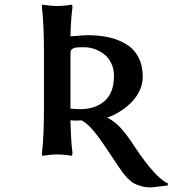

<svg xmlns="http://www.w3.org/2000/svg" viewBox="-20 -671 750 834"><path d="M170.9 -442.9Q170.9 -566.9 162.1 -639.2L163.1 -650.9Q198.7 -645 228 -645Q258.8 -645 293 -650.9L294.9 -639.2Q287.6 -587.4 286.1 -513.2Q290 -513.7 299.8 -514.2Q309.6 -514.6 314 -515.1Q342.3 -518.1 360.8 -518.1Q412.6 -518.1 454.3 -508.5Q496.1 -499 529.5 -478.3Q563 -457.5 581.5 -421.6Q600.1 -385.7 600.1 -336.9Q600.1 -305.7 585.7 -275.9Q571.3 -246.1 548.3 -223.9Q525.4 -201.7 498.8 -185.3Q472.2 -168.9 445.8 -160.2Q478.5 -144 505.9 -113.5Q533.2 -83 564 -35.2Q655.8 103 710 126L708 134.8L638.2 143.1Q613.8 143.1 594.2 137.9Q574.7 132.8 561 125Q547.4 117.2 533.4 102.3Q519.5 87.4 509.3 73.2Q499 59.1 483.4 35.6Q482.4 34.2 481.9 33.4Q481.4 32.7 480.5 31.2Q479.5 29.8 479 28.8Q426.8 -51.3 395.3 -91.8Q363.8 -132.3 335 -147.9Q328.1 -147.9 319.6 -147.7Q311 -147.5 306.4 -147.2Q301.8 -147 296.4 -147.5Q291 -147.9 286.1 -148.9Q288.1 -56.2 294.9 -5.9L293 5.9Q258.8 0 228 0Q199.2 0 163.1 5.9L162.1 -5.9Q170.9 -74.2 170.9 -202.1ZM346.2 -465.8Q323.2 -465.8 312.5 -464.8Q301.8 -463.9 294.9 -459.2Q288.1 -454.6 287.1 -448Q286.1 -441.4 286.1 -426.8V-199.2Q314.5 -196.8 328.1 -196.8Q393.6 -196.8 434.3 -232.2Q475.1 -267.6 475.1 -341.8Q475.1 -373 462.6 -397.7Q450.2 -422.4 430.7 -436.8Q411.1 -451.2 389.4 -458.5Q367.7 -465.8 346.2 -465.8Z"/></svg>

Font: Linear Smooth
Style: Bold
Weight: 700
Designer: Philipp H. Poll, Flanker
Foundry: Philipp H. Poll, reworked by Flanker
Version: Version 1.061 | FøM Fix